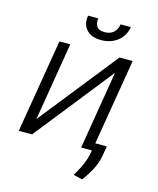

<svg xmlns="http://www.w3.org/2000/svg" viewBox="-130 -818 892 1081"><g transform="rotate(15 316.0 -277.5)"><path d="M128.9 -545.5H192.1L116.8 -89.8L479 -545.5H555.8L472.3 -43.7H539.8L530.2 11.7Q522.4 56.8 501.4 96.2Q480.5 135.7 453.5 171.5L400.6 159.4Q411.2 141.7 420.8 124.3Q430.4 106.9 438.4 89Q446.4 71 452.4 52.2Q458.5 33.4 462 12.8L464.1 0H401.6L476.9 -455.6L115.4 0H38ZM247.2 -727.3H306.8Q302.2 -699.2 314.3 -680.4Q326.7 -661.6 360.4 -661.6Q392.8 -661.6 412.1 -678.8Q431.5 -696 436.8 -727.3H496.4Q491.8 -699.9 478.9 -678.6Q465.9 -657.3 446.7 -642.8Q427.6 -628.2 403.4 -620.7Q379.3 -613.3 352.3 -613.3Q295.5 -613.3 267 -644.9Q238.6 -676.5 247.2 -727.3Z"/></g></svg>

Font: Inter P Light
Style: Italic
Weight: 300
Italic angle: 9.39999°
Designer: Rasmus Andersson
Foundry: rsms
Version: Version 3.018;git-588b23468